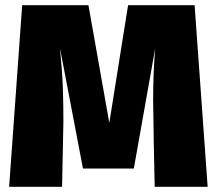

<svg xmlns="http://www.w3.org/2000/svg" viewBox="-20 -716 831 736"><path d="M776 0H573Q569 -167 567 -334Q567 -436 575 -531L493 -70H298L210 -531Q219 -436 221 -378.5Q223 -321 223 -248L218 0H15L65 -696H319L399 -245L471 -696H726Z"/></svg>

Font: Trujillo Black
Style: Regular
Weight: 900
Designer: Fira Sans original fonts by bBox Type GmbH, Carrois Corporate GbR, & Edenspiekermann AG / Changes by Cristiano Sobral
Foundry: Fira Sans original fonts by bBox Type GmbH, Carrois Corporate GbR, & Edenspiekermann AG / Changes by Cristiano Sobral
Version: Version 4.301;July 28, 2020;FontCreator 13.0.0.2655 64-bit